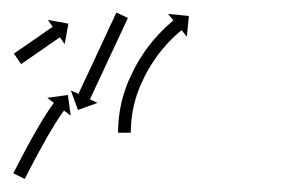

<svg xmlns="http://www.w3.org/2000/svg" viewBox="-20 -280 469 302"><path d="M2.6 -196.1C2.4 -196 2.1 -195.8 1.9 -195.7L13.3 -179.2C13.5 -179.4 13.8 -179.5 14 -179.7C14.6 -180.1 15.3 -180.6 15.9 -181C16.9 -181.7 17.9 -182.4 18.9 -183.1C20.2 -184 21.5 -184.9 22.8 -185.8C24.4 -186.9 25.9 -187.9 27.4 -189C29.2 -190.2 30.9 -191.4 32.6 -192.6C34.4 -193.8 36.3 -195.1 38.1 -196.4C40 -197.7 41.9 -199 43.8 -200.3C45.7 -201.6 47.6 -202.9 49.5 -204.2C51.3 -205.5 53.1 -206.8 55 -208.1C56.7 -209.2 58.4 -210.4 60.1 -211.6C61.6 -212.7 63.2 -213.8 64.7 -214.8C66 -215.7 67.3 -216.6 68.6 -217.5C69.6 -218.2 70.6 -218.9 71.6 -219.6C72.3 -220 72.9 -220.5 73.5 -220.9C73.8 -221.1 74 -221.2 74.2 -221.4L81.7 -210.6L87.6 -242.8L55.3 -248.7L62.8 -237.8C62.6 -237.7 62.4 -237.5 62.2 -237.4C61.5 -236.9 60.9 -236.5 60.2 -236C59.2 -235.3 58.2 -234.7 57.2 -234C55.9 -233.1 54.6 -232.2 53.3 -231.3C51.8 -230.2 50.3 -229.1 48.7 -228.1C47 -226.9 45.3 -225.7 43.6 -224.5C41.7 -223.2 39.9 -222 38.1 -220.7C36.2 -219.4 34.3 -218.1 32.4 -216.8C30.5 -215.4 28.6 -214.1 26.7 -212.8C24.9 -211.6 23 -210.3 21.2 -209C19.5 -207.8 17.8 -206.6 16.1 -205.4C14.5 -204.4 13 -203.3 11.4 -202.3C10.1 -201.4 8.8 -200.5 7.5 -199.6C6.5 -198.9 5.5 -198.2 4.5 -197.5C3.9 -197 3.3 -196.6 2.6 -196.1ZM180.5 -250.4C180.7 -250.8 181 -251.3 181.2 -251.8L163.1 -260.3C162.8 -259.8 162.6 -259.3 162.4 -258.8C161.8 -257.5 161.1 -256.1 160.5 -254.8C159.5 -252.7 158.5 -250.5 157.6 -248.4C156.3 -245.7 155 -243 153.7 -240.3C152.2 -237 150.7 -233.8 149.2 -230.6C147.5 -227 145.9 -223.4 144.2 -219.8C142.4 -215.9 140.6 -212 138.8 -208.2C136.9 -204.2 135.1 -200.2 133.2 -196.3C131.4 -192.3 129.5 -188.3 127.7 -184.3C125.9 -180.5 124.1 -176.6 122.3 -172.8C120.6 -169.2 118.9 -165.6 117.2 -161.9C115.7 -158.7 114.2 -155.5 112.7 -152.3C111.4 -149.5 110.2 -146.8 108.9 -144.1C107.9 -142 106.9 -139.9 105.9 -137.8C105.3 -136.4 104.7 -135.1 104.1 -133.7C103.8 -133.2 103.6 -132.7 103.4 -132.3L91.4 -137.8L102.6 -107L133.4 -118.2L121.5 -123.8C121.7 -124.3 122 -124.8 122.2 -125.2C122.8 -126.6 123.4 -128 124.1 -129.3C125.1 -131.4 126 -133.5 127 -135.6C128.3 -138.4 129.6 -141.1 130.8 -143.8C132.3 -147 133.8 -150.3 135.3 -153.5C137 -157.1 138.7 -160.7 140.4 -164.3C142.2 -168.2 144 -172 145.8 -175.9C147.6 -179.8 149.5 -183.8 151.3 -187.8C153.2 -191.8 155.1 -195.8 156.9 -199.7C158.7 -203.6 160.5 -207.5 162.3 -211.3C164 -214.9 165.7 -218.5 167.3 -222.1C168.9 -225.3 170.4 -228.6 171.9 -231.8C173.1 -234.5 174.4 -237.3 175.7 -240C176.7 -242.1 177.6 -244.2 178.6 -246.3C179.3 -247.7 179.9 -249 180.5 -250.4ZM1.7 -8.7C1.5 -8.3 1.3 -7.8 1 -7.4L18.9 1.5C19.1 1.1 19.3 0.7 19.6 0.3L19.6 0.3L19.6 0.3C20.1 -0.9 20.7 -2.1 21.3 -3.2L21.3 -3.2L21.3 -3.2C22.2 -5 23.2 -6.8 24.1 -8.6L24.1 -8.6L24.1 -8.6C25.3 -11 26.5 -13.3 27.7 -15.6L27.7 -15.6L27.7 -15.6C29.1 -18.4 30.6 -21.1 32 -23.9L32 -23.9L32 -23.9C33.6 -26.9 35.3 -30 36.9 -33.1L36.9 -33.1L36.9 -33C38.6 -36.3 40.4 -39.6 42.2 -42.9L42.2 -42.8L42.2 -42.8C44 -46.2 45.9 -49.6 47.7 -52.9L47.7 -52.9L47.7 -52.9C49.6 -56.3 51.5 -59.6 53.4 -63L53.4 -62.9L53.3 -62.9C55.2 -66.2 57.1 -69.4 59 -72.6C59 -72.6 59 -72.6 59 -72.6C59 -72.6 59 -72.6 59 -72.6C60.7 -75.6 62.6 -78.6 64.4 -81.6C64.4 -81.6 64.4 -81.6 64.4 -81.6C64.4 -81.6 64.3 -81.6 64.3 -81.6C66 -84.3 67.7 -87 69.4 -89.7C69.4 -89.7 69.4 -89.6 69.4 -89.6C69.4 -89.6 69.4 -89.6 69.4 -89.6C70.8 -91.9 72.3 -94.1 73.8 -96.4C73.8 -96.4 73.8 -96.4 73.8 -96.4C73.8 -96.4 73.8 -96.3 73.8 -96.3C75 -98.1 76.2 -99.8 77.4 -101.6C77.4 -101.6 77.4 -101.6 77.4 -101.5C77.4 -101.5 77.4 -101.5 77.4 -101.5C78.2 -102.6 79 -103.8 79.8 -104.9C79.8 -104.9 79.8 -104.9 79.8 -104.9C79.8 -104.9 79.8 -104.8 79.8 -104.8C80.1 -105.3 80.4 -105.7 80.7 -106.1L91.2 -98.1L86.8 -130.6L54.3 -126.1L64.8 -118.2C64.5 -117.7 64.1 -117.3 63.8 -116.9C63.8 -116.9 63.8 -116.9 63.8 -116.9C63.8 -116.9 63.8 -116.8 63.8 -116.8C62.9 -115.6 62 -114.4 61.1 -113.2C61.1 -113.2 61.1 -113.2 61.1 -113.2C61.1 -113.1 61.1 -113.1 61.1 -113.1C59.8 -111.3 58.5 -109.4 57.2 -107.6C57.2 -107.6 57.2 -107.6 57.2 -107.6C57.2 -107.5 57.2 -107.5 57.2 -107.5C55.6 -105.2 54.1 -102.8 52.5 -100.4C52.5 -100.4 52.5 -100.4 52.5 -100.4C52.5 -100.4 52.5 -100.4 52.5 -100.4C50.8 -97.6 49 -94.9 47.3 -92.1C47.3 -92.1 47.3 -92.1 47.3 -92C47.3 -92 47.3 -92 47.3 -92C45.4 -89 43.6 -85.9 41.7 -82.8C41.7 -82.8 41.7 -82.8 41.7 -82.8C41.7 -82.8 41.7 -82.7 41.7 -82.7C39.8 -79.5 37.9 -76.2 36 -72.9L36 -72.9L36 -72.8C34.1 -69.5 32.1 -66.1 30.2 -62.7L30.2 -62.6L30.2 -62.6C28.3 -59.2 26.5 -55.8 24.6 -52.4L24.6 -52.4L24.6 -52.4C22.8 -49.1 21 -45.8 19.2 -42.5L19.2 -42.5L19.2 -42.5C17.6 -39.4 16 -36.3 14.3 -33.2L14.3 -33.2L14.3 -33.2C12.9 -30.4 11.4 -27.6 10 -24.8L9.9 -24.8L9.9 -24.8C8.7 -22.5 7.5 -20.1 6.3 -17.8L6.3 -17.8L6.3 -17.8C5.4 -15.9 4.4 -14.1 3.5 -12.3L3.5 -12.3L3.5 -12.3C2.9 -11.1 2.3 -9.9 1.7 -8.7L1.7 -8.7ZM165.7 -73.5C165.7 -72.7 165.7 -72 165.7 -71.2L185.7 -71.2C185.7 -71.9 185.7 -72.6 185.7 -73.3C185.7 -73.3 185.7 -73.3 185.7 -73.3C185.7 -73.3 185.7 -73.3 185.7 -73.3C185.8 -75.3 185.8 -77.3 185.9 -79.3C185.9 -79.3 185.9 -79.2 185.9 -79.2C185.9 -79.2 185.9 -79.1 185.9 -79.1C186 -82.2 186.2 -85.4 186.5 -88.5C186.5 -88.5 186.5 -88.4 186.5 -88.4C186.4 -88.3 186.4 -88.3 186.4 -88.3C186.8 -92.3 187.3 -96.3 187.9 -100.4C187.9 -100.4 187.9 -100.3 187.9 -100.2C187.9 -100.2 187.8 -100.1 187.8 -100.1C188.6 -104.9 189.5 -109.6 190.5 -114.3C190.5 -114.3 190.5 -114.2 190.5 -114.2C190.5 -114.1 190.5 -114 190.5 -114C191.8 -119.2 193.2 -124.4 194.8 -129.6C194.8 -129.6 194.8 -129.5 194.7 -129.4C194.7 -129.3 194.7 -129.3 194.7 -129.3C196.5 -134.7 198.6 -140.1 200.8 -145.4C200.8 -145.4 200.8 -145.3 200.7 -145.2C200.7 -145.2 200.7 -145.1 200.7 -145.1C203 -150.4 205.5 -155.6 208 -160.8C208 -160.8 208 -160.8 207.9 -160.7C207.9 -160.6 207.9 -160.6 207.9 -160.6C210.6 -165.8 213.4 -170.9 216.4 -176C216.4 -176 216.4 -175.9 216.3 -175.8C216.3 -175.8 216.3 -175.7 216.3 -175.7C219.3 -180.5 222.4 -185.3 225.6 -189.9C225.6 -189.9 225.6 -189.9 225.6 -189.8C225.5 -189.8 225.5 -189.7 225.5 -189.7C228.6 -194 231.9 -198.2 235.2 -202.3C235.2 -202.3 235.2 -202.3 235.1 -202.2C235.1 -202.2 235.1 -202.1 235.1 -202.1C238.1 -205.7 241.3 -209.3 244.5 -212.8C244.5 -212.8 244.4 -212.7 244.4 -212.7C244.4 -212.7 244.3 -212.6 244.3 -212.6C247.1 -215.5 249.9 -218.4 252.8 -221.2C252.8 -221.2 252.8 -221.2 252.7 -221.1C252.7 -221.1 252.7 -221.1 252.7 -221.1C254.9 -223.2 257.2 -225.3 259.5 -227.3C259.5 -227.3 259.5 -227.3 259.5 -227.3C259.4 -227.3 259.4 -227.3 259.4 -227.3C260.9 -228.6 262.4 -229.9 264 -231.2C264 -231.2 263.9 -231.2 263.9 -231.1C263.9 -231.1 263.9 -231.1 263.9 -231.1C264.5 -231.6 265 -232 265.6 -232.5L273.9 -222.3L277.1 -254.9L244.4 -258.1L252.8 -247.9C252.3 -247.4 251.7 -247 251.1 -246.5C251.1 -246.5 251.1 -246.5 251.1 -246.5C251.1 -246.5 251.1 -246.5 251.1 -246.5C249.5 -245.1 247.9 -243.7 246.3 -242.3C246.3 -242.3 246.3 -242.3 246.2 -242.3C246.2 -242.3 246.2 -242.3 246.2 -242.3C243.8 -240.1 241.3 -237.9 239 -235.6C239 -235.6 238.9 -235.6 238.9 -235.6C238.9 -235.5 238.9 -235.5 238.9 -235.5C235.8 -232.6 232.8 -229.5 229.9 -226.5C229.9 -226.5 229.9 -226.4 229.8 -226.4C229.8 -226.4 229.8 -226.3 229.8 -226.3C226.4 -222.7 223 -218.9 219.8 -215.1C219.8 -215.1 219.8 -215 219.7 -215C219.7 -214.9 219.7 -214.9 219.7 -214.9C216.1 -210.5 212.7 -206.1 209.4 -201.6C209.4 -201.6 209.3 -201.5 209.3 -201.5C209.3 -201.4 209.2 -201.4 209.2 -201.4C205.8 -196.5 202.5 -191.4 199.3 -186.3C199.3 -186.3 199.3 -186.3 199.2 -186.2C199.2 -186.2 199.2 -186.1 199.2 -186.1C196 -180.7 193 -175.3 190.1 -169.8C190.1 -169.8 190.1 -169.7 190.1 -169.6C190 -169.6 190 -169.5 190 -169.5C187.4 -164.2 184.9 -158.8 182.4 -153.3C182.4 -153.3 182.4 -153.3 182.4 -153.2C182.3 -153.1 182.3 -153.1 182.3 -153.1C179.9 -147.3 177.8 -141.6 175.8 -135.7C175.8 -135.7 175.7 -135.7 175.7 -135.6C175.7 -135.5 175.7 -135.4 175.7 -135.4C174 -129.9 172.4 -124.4 171 -118.8C171 -118.8 171 -118.7 171 -118.6C171 -118.6 171 -118.5 171 -118.5C169.9 -113.5 168.9 -108.4 168.1 -103.3C168.1 -103.3 168.1 -103.3 168.1 -103.2C168.1 -103.2 168.1 -103.1 168.1 -103.1C167.5 -98.8 167 -94.5 166.5 -90.2C166.5 -90.2 166.5 -90.2 166.5 -90.1C166.5 -90.1 166.5 -90 166.5 -90C166.3 -86.7 166 -83.4 165.9 -80.1C165.9 -80.1 165.9 -80 165.9 -80C165.9 -80 165.9 -79.9 165.9 -79.9C165.8 -77.8 165.8 -75.7 165.7 -73.5C165.7 -73.5 165.7 -73.5 165.7 -73.5C165.7 -73.5 165.7 -73.5 165.7 -73.5Z"/></svg>

Font: FRB American Cursive Just Arrows
Style: Bold Italic
Weight: 700
Italic angle: -25°
Version: Version 2.0;Modular Font Editor K font №1